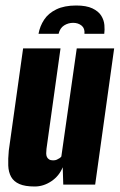

<svg xmlns="http://www.w3.org/2000/svg" viewBox="-20 -671 435 698"><path d="M257 -651Q294 -651 316 -640.5Q338 -630 348 -614Q358 -598 359.5 -580Q361 -562 359 -548H287Q289 -568 276.5 -578Q264 -588 246 -588Q228 -588 213 -578.5Q198 -569 193 -548H120Q125 -576 140.5 -599.5Q156 -623 185 -637Q214 -651 257 -651ZM106 7Q71 7 50.5 -2Q30 -11 20.5 -28Q11 -45 10 -69Q9 -93 12 -124L64 -495H200L149 -130Q148 -121 148 -113.5Q148 -106 150.5 -100.5Q153 -95 158.5 -91.5Q164 -88 173 -88Q181 -88 186.5 -90.5Q192 -93 196.5 -96Q201 -99 203 -102L259 -495H395L326 0H210L208 -63Q195 -31 166.5 -12Q138 7 106 7Z"/></svg>

Font: Alumni Sans ExtraBold
Style: Italic
Weight: 800
Italic angle: -8°
Designer: Robert E. Leuschke
Foundry: Robert E. Leuschke
Version: Version 1.016